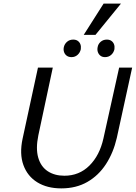

<svg xmlns="http://www.w3.org/2000/svg" viewBox="-20 -1032 751 1062"><path d="M319 10Q241 10 186.5 -23.5Q132 -57 109.5 -119Q87 -181 105 -265L190 -658H272L192 -283Q177 -210 191.5 -160Q206 -110 244 -85Q282 -60 336 -60Q418 -60 474.5 -116Q531 -172 552 -266L639 -658H711L626 -269Q607 -187 566 -124Q525 -61 463 -25.5Q401 10 319 10ZM376 -716Q360 -716 349.5 -723.5Q339 -731 334.5 -743.5Q330 -756 333 -771Q337 -789 351 -801Q365 -813 385 -813Q400 -813 410 -806Q420 -799 424.5 -787.5Q429 -776 427 -760Q423 -741 409 -728.5Q395 -716 376 -716ZM561 -716Q546 -716 536 -723.5Q526 -731 521.5 -743.5Q517 -756 520 -771Q523 -789 537 -801Q551 -813 571 -813Q586 -813 596 -806Q606 -799 610.5 -787.5Q615 -776 613 -760Q609 -741 595 -728.5Q581 -716 561 -716ZM443 -839 553 -1012H649L508 -839Z"/></svg>

Font: Ysabeau Office Medium
Style: Italic
Weight: 500
Italic angle: -12°
Designer: Christian Thalmann (Catharsis Fonts)
Version: Version 2.001;gftools[0.9.30]; featfreeze: tnum,lnum,ss02